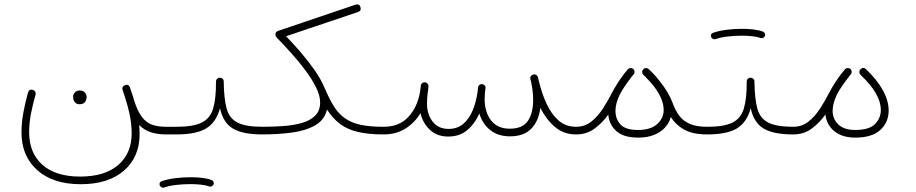

<svg xmlns="http://www.w3.org/2000/svg" viewBox="-20 -624 4220 885"><path d="M352.5 225.1Q224.6 225.1 151.9 160.4Q79.1 95.7 79.1 -13.2Q79.1 -57.6 87.4 -103.5Q95.7 -149.4 109.4 -198.2Q115.2 -214.8 131.8 -209.5Q138.7 -207.5 142.3 -201.2Q146 -194.8 143.6 -187Q130.4 -140.6 122.3 -97.9Q114.3 -55.2 114.3 -15.1Q114.3 81.1 175.3 135.5Q236.3 189.9 349.6 189.9Q462.9 189.9 524.9 136.5Q586.9 83 586.9 -8.8Q586.9 -56.6 575.7 -105Q564.5 -153.3 545.4 -209Q542.5 -216.8 545.9 -223.1Q549.3 -229.5 555.7 -231.4Q572.8 -237.8 579.1 -220.7Q587.9 -195.8 594.7 -173.8V-173.3L595.7 -170.4Q596.7 -167.5 597.2 -164.6Q613.3 -111.8 634 -85Q654.8 -58.1 681.9 -48.8Q709 -39.6 744.6 -39.6H745.1Q762.7 -39.6 762.7 -22Q762.7 -4.4 745.1 -4.4H744.6Q707.5 -4.4 676.8 -13.9Q646 -23.4 621.6 -47.4Q623.5 -26.4 623.5 -6.3Q623.5 99.6 551.5 162.4Q479.5 225.1 352.5 225.1ZM316.9 -178.2Q316.9 -189 325.2 -198Q333.5 -207 348.1 -207Q357.9 -207 364.3 -203.1Q370.6 -199.2 374 -193.8Q379.4 -186 379.4 -177.2Q379.4 -166.5 372.6 -155Q365.7 -143.6 347.2 -143.6Q335 -143.6 328.1 -149.7Q321.3 -155.8 318.8 -163.6Q318.4 -167 317.6 -170.7Q316.9 -174.3 316.9 -178.2Z M727.1 -22Q727.1 -29.8 732.4 -34.7Q737.8 -39.6 745.1 -39.6H793.9Q812 -39.6 812 -22Q812 -4.4 793.9 -4.4H745.1Q737.8 -4.4 732.4 -9.5Q727.1 -14.6 727.1 -22Z M775.9 -22Q775.9 -29.8 781.2 -34.7Q786.6 -39.6 793.9 -39.6Q870.6 -39.6 909.7 -58.8Q948.7 -78.1 962.4 -123.8Q976.1 -169.4 975.6 -248.5Q976.1 -256.8 981.7 -261.7Q987.3 -266.6 995.1 -265.6Q1002 -265.1 1006.8 -260Q1011.7 -254.9 1011.2 -247.6Q1012.2 -169.9 1024.4 -124.3Q1036.6 -78.6 1074.5 -59.1Q1112.3 -39.6 1189.5 -39.6H1189.9Q1207.5 -39.6 1207.5 -22Q1207.5 -4.4 1189.9 -4.4H1189.5Q1098.6 -4.4 1053.5 -31.5Q1008.3 -58.6 994.1 -125Q976.1 -59.6 930.2 -32Q884.3 -4.4 793.9 -4.4Q786.6 -4.4 781.2 -9.5Q775.9 -14.6 775.9 -22ZM716.3 230.5Q711.9 215.3 726.6 210.9Q752.4 201.7 788.1 197.3Q823.7 192.9 858.4 192.9Q887.7 192.9 913.1 196Q938.5 199.2 956.1 206.1Q961.9 209 964.4 215.3Q966.8 221.7 963.4 227.5Q960.4 232.4 955.3 234.9Q950.2 237.3 944.8 235.4Q930.7 230 907.5 227.3Q884.3 224.6 858.4 224.6Q824.2 224.6 791.3 228.5Q758.3 232.4 736.3 240.7Q730 242.7 724.4 239.3Q718.8 235.8 716.3 230.5Z M1172.4 -22Q1172.4 -39.6 1189.9 -39.6Q1239.3 -39.6 1286.6 -43Q1334 -46.4 1372.1 -57.4Q1410.2 -68.4 1432.9 -91.1Q1455.6 -113.8 1455.6 -152.3Q1455.6 -183.1 1436.8 -221.2Q1418 -259.3 1387.7 -299.8Q1357.4 -340.3 1323.2 -378.4Q1289.1 -416.5 1258.3 -447.8Q1254.4 -452.1 1252 -455.8Q1249.5 -459.5 1249.5 -464.4Q1249.5 -478 1262.7 -481.9L1617.7 -602.1Q1636.2 -608.4 1641.6 -590.8Q1646.5 -573.7 1629.4 -568.4L1298.8 -457Q1331.1 -423.3 1365.5 -383.5Q1399.9 -343.8 1429.2 -302Q1458.5 -260.3 1475.1 -221.2L1475.6 -220.2Q1497.1 -168.9 1518.8 -134.3Q1540.5 -99.6 1569.8 -78.9Q1599.1 -58.1 1641.8 -48.8Q1684.6 -39.6 1747.6 -39.6H1748Q1765.6 -39.6 1765.6 -22Q1765.6 -4.4 1748 -4.4H1747.6Q1677.7 -4.4 1629.4 -15.9Q1581.1 -27.3 1547.4 -52.7Q1513.7 -78.1 1487.3 -119.1Q1475.6 -70.3 1431.6 -45.7Q1387.7 -21 1324 -12.7Q1260.3 -4.4 1189.9 -4.4Q1182.6 -4.4 1177.5 -9.5Q1172.4 -14.6 1172.4 -22Z M1730.5 -22Q1730.5 -39.6 1748 -39.6Q1819.8 -39.6 1861.3 -84Q1902.8 -128.4 1915.5 -196.8Q1917 -209.5 1919.9 -229.5Q1920.9 -237.3 1927.2 -241.2Q1927.2 -241.7 1927.7 -242.2Q1928.2 -242.2 1928.7 -242.7Q1929.7 -243.2 1930.2 -243.2Q1930.2 -243.2 1930.7 -243.2Q1931.6 -244.1 1932.6 -244.1Q1932.6 -244.1 1933.1 -244.1Q1934.1 -244.6 1935.1 -244.6Q1935.1 -244.6 1935.5 -244.6Q1936.5 -244.6 1937 -244.6Q1937.5 -244.6 1937 -244.6Q1938 -244.6 1939.5 -244.6Q1941.4 -244.1 1943.4 -243.7Q1943.8 -243.7 1943.8 -243.2Q1944.8 -243.2 1945.3 -242.7Q1945.8 -242.2 1946.3 -242.2Q1946.8 -241.7 1947.8 -241.2Q1947.8 -241.2 1948.2 -240.7Q1948.7 -240.2 1949.2 -239.7Q1949.7 -239.3 1950.2 -238.8Q1950.7 -238.8 1950.7 -238.3Q1951.2 -237.8 1951.7 -236.8Q1952.1 -236.8 1952.1 -236.3Q1952.6 -235.8 1953.1 -234.9Q1953.1 -234.9 1953.1 -234.4Q1953.6 -233.4 1954.1 -232.4Q1954.1 -231.9 1954.6 -231.4Q1954.6 -231 1954.6 -230Q1955.6 -227.1 1955.1 -224.1L1954.6 -221.7Q1953.6 -208 1951.2 -194.3Q1948.2 -170.4 1948.2 -146Q1948.2 -96.7 1974.4 -63.2Q2000.5 -29.8 2047.9 -29.8Q2087.4 -29.8 2114.7 -52.5Q2142.1 -75.2 2158.2 -113.8Q2174.3 -152.3 2181.2 -199.2Q2182.1 -209.5 2183.6 -221.2L2184.1 -223.1Q2184.1 -223.1 2184.1 -223.6Q2184.6 -224.6 2184.6 -225.1Q2184.6 -225.6 2185.1 -226.6Q2185.5 -227.1 2185.5 -227.5Q2186 -228 2186.5 -228.5Q2187 -229.5 2187.5 -230.5Q2187.5 -230.5 2187.5 -230.5Q2193.8 -237.3 2203.1 -235.8Q2210 -235.4 2214.6 -229.7Q2219.2 -224.1 2217.8 -216.3L2217.3 -214.4Q2216.3 -205.1 2215.3 -196.3Q2213.9 -181.6 2213.9 -168.9Q2213.9 -106.9 2243.7 -68.8Q2273.4 -30.8 2329.1 -30.8Q2388.7 -30.8 2413.1 -66.4Q2437.5 -102.1 2437.5 -164.1Q2437.5 -203.1 2427.7 -247.6Q2426.3 -253.4 2424.8 -259.3Q2422.9 -267.1 2427 -272.9Q2431.2 -278.8 2437.5 -280.3Q2444.3 -282.7 2451.2 -278.8Q2458 -274.9 2460 -267.1Q2461.4 -260.3 2462.9 -253.9Q2476.6 -195.3 2499 -146.5Q2521.5 -97.7 2554.7 -68.6Q2587.9 -39.6 2634.8 -39.6H2635.3Q2652.8 -39.6 2652.8 -22Q2652.8 -4.4 2635.3 -4.4H2634.8Q2578.6 -4.4 2538.3 -38.6Q2498 -72.8 2470.7 -126.5Q2462.9 -66.4 2429 -31Q2395 4.4 2330.6 4.4Q2275.9 4.4 2240 -24.2Q2204.1 -52.7 2189.5 -100.6Q2168.9 -53.7 2133.8 -24.2Q2098.6 5.4 2045.9 5.4Q1995.1 5.4 1962.2 -25.1Q1929.2 -55.7 1918 -102.5Q1892.1 -58.6 1849.1 -31.5Q1806.2 -4.4 1748 -4.4Q1740.7 -4.4 1735.6 -9.5Q1730.5 -14.6 1730.5 -22Z M2617.7 -22Q2617.7 -39.6 2635.3 -39.6Q2675.3 -39.6 2705.6 -63.5Q2735.8 -87.4 2759.5 -124.3Q2783.2 -161.1 2802.7 -199.7Q2811.5 -216.8 2823.7 -235.8Q2842.3 -266.6 2869.1 -298.8Q2871.1 -301.3 2873 -303.7Q2874 -304.7 2875 -305.7Q2879.9 -310.1 2887 -310.3Q2894 -310.5 2898.9 -306.2Q2904.3 -301.3 2904.8 -293.9Q2905.3 -286.6 2900.4 -280.8Q2896 -275.9 2892.1 -271Q2878.4 -253.4 2863.3 -231.7Q2848.1 -210 2837.4 -189.5Q2816.9 -147.5 2816.9 -113.3Q2816.9 -75.2 2840.3 -50Q2863.8 -24.9 2920.4 -24.9Q2979 -24.9 3009 -52Q3039.1 -79.1 3039.1 -117.2Q3039.1 -165.5 2997.1 -222.2Q2979 -245.1 2955.6 -269.5Q2950.7 -274.4 2945.8 -278.8Q2943.4 -280.8 2941.9 -283.7Q2941.9 -283.7 2941.9 -284.2Q2941.4 -284.7 2941.4 -285.6Q2940.9 -286.1 2940.9 -287.1Q2940.4 -287.6 2940.4 -288.1Q2940.4 -288.6 2940.4 -289.1Q2938.5 -297.9 2944.8 -304.2L2945.3 -304.7L2945.8 -305.2Q2951.2 -310.5 2959 -310.1Q2959 -310.1 2959 -310.1Q2960 -310.1 2960.4 -310.1Q2961.4 -309.6 2962.4 -309.6Q2962.4 -309.6 2962.9 -309.6Q2965.3 -309.1 2967.3 -307.6Q2967.3 -307.6 2967.3 -307.6Q2968.3 -307.1 2969.2 -306.2Q2969.2 -306.2 2969.7 -305.7Q2970.2 -305.7 2970.7 -305.2Q3001.5 -275.9 3023.4 -246.6Q3063 -196.8 3080.6 -148.9Q3092.3 -116.7 3109.9 -92Q3127.4 -67.4 3158.4 -53.5Q3189.5 -39.6 3239.7 -39.6H3240.2Q3257.8 -39.6 3257.8 -22Q3257.8 -4.4 3240.2 -4.4H3239.7Q3171.9 -4.4 3132.3 -27.3Q3092.8 -50.3 3071.8 -85Q3061 -42.5 3021.5 -16.1Q2981.9 10.3 2921.4 10.3Q2855 10.3 2821.5 -19.3Q2788.1 -48.8 2783.7 -95.7Q2757.3 -58.6 2720.9 -31.5Q2684.6 -4.4 2635.3 -4.4Q2627.9 -4.4 2622.8 -9.5Q2617.7 -14.6 2617.7 -22Z M3222.2 -22Q3222.2 -29.8 3227.5 -34.7Q3232.9 -39.6 3240.2 -39.6Q3316.9 -39.6 3356 -58.8Q3395 -78.1 3408.7 -123.8Q3422.4 -169.4 3421.9 -248.5Q3422.4 -256.8 3428 -261.7Q3433.6 -266.6 3441.4 -265.6Q3448.2 -265.1 3453.1 -260Q3458 -254.9 3457.5 -247.6Q3458.5 -169.9 3470.7 -124.3Q3482.9 -78.6 3520.8 -59.1Q3558.6 -39.6 3635.7 -39.6H3636.2Q3653.8 -39.6 3653.8 -22Q3653.8 -4.4 3636.2 -4.4H3635.7Q3544.9 -4.4 3499.8 -31.5Q3454.6 -58.6 3440.4 -125Q3422.4 -59.6 3376.5 -32Q3330.6 -4.4 3240.2 -4.4Q3232.9 -4.4 3227.5 -9.5Q3222.2 -14.6 3222.2 -22ZM3257.8 -453.6Q3253.4 -468.8 3268.1 -473.1Q3293.9 -482.4 3329.6 -486.8Q3365.2 -491.2 3399.9 -491.2Q3429.2 -491.2 3454.6 -488Q3480 -484.9 3497.6 -478Q3503.4 -475.1 3505.9 -468.8Q3508.3 -462.4 3504.9 -456.5Q3502 -451.7 3496.8 -449.2Q3491.7 -446.8 3486.3 -448.7Q3472.2 -454.1 3449 -456.8Q3425.8 -459.5 3399.9 -459.5Q3365.7 -459.5 3332.8 -455.6Q3299.8 -451.7 3277.8 -443.4Q3271.5 -441.4 3265.9 -444.8Q3260.3 -448.2 3257.8 -453.6Z M3618.7 -22Q3618.7 -39.6 3636.2 -39.6Q3676.3 -39.6 3706.5 -63.5Q3736.8 -87.4 3760.5 -124.3Q3784.2 -161.1 3803.7 -199.7Q3812.5 -216.8 3824.7 -235.8Q3843.3 -266.6 3870.1 -298.8Q3872.1 -301.3 3874 -303.7Q3875 -304.7 3876 -305.7Q3880.9 -310.1 3887.9 -310.3Q3895 -310.5 3899.9 -306.2Q3905.3 -301.3 3905.8 -293.9Q3906.2 -286.6 3901.4 -280.8Q3897 -275.9 3893.1 -271Q3879.4 -253.4 3864.3 -231.7Q3849.1 -210 3838.4 -189.5Q3817.9 -147.5 3817.9 -113.3Q3817.9 -75.2 3844.5 -50Q3871.1 -24.9 3921.4 -24.9Q3986.3 -24.9 4013.2 -52Q4040 -79.1 4040 -117.2Q4040 -190.9 3946.8 -278.8Q3941.4 -284.2 3941.2 -291.7Q3940.9 -299.3 3945.8 -304.2Q3959 -317.4 3971.7 -305.2Q4022.5 -256.8 4049.3 -208.3Q4076.2 -159.7 4076.2 -114.3Q4076.2 -60.5 4037.8 -25.1Q3999.5 10.3 3922.4 10.3Q3861.8 10.3 3825.7 -19.3Q3789.6 -48.8 3784.7 -96.2Q3758.3 -58.6 3721.9 -31.5Q3685.5 -4.4 3636.2 -4.4Q3628.9 -4.4 3623.8 -9.5Q3618.7 -14.6 3618.7 -22Z"/></svg>

Font: Mikhak-FD ExtraLight
Style: Regular
Weight: 200
Designer: Amin Abedi
Version: Version 3.2